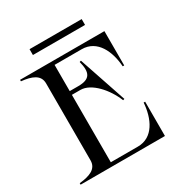

<svg xmlns="http://www.w3.org/2000/svg" viewBox="-188 -968 1057 1110"><g transform="rotate(-30 340.0 -413.0)"><path d="M427 -675C530 -675 576 -574 583 -471H593V-700H30V-690C99 -683 150 -664 150 -607V-93C150 -36 99 -17 30 -10V0H593V-229H583C576 -126 530 -25 427 -25H246V-475H303C375 -475 452 -388 487 -300L497 -303L390 -620L380 -617C401 -536 383 -500 303 -500H246V-675ZM166 -826V-787H514V-826Z"/></g></svg>

Font: Sprat
Style: Regular
Weight: 400
Designer: Ethan Nakache
Foundry: Collletttivo
Version: Version 2.000;Glyphs 3.2 (3217)